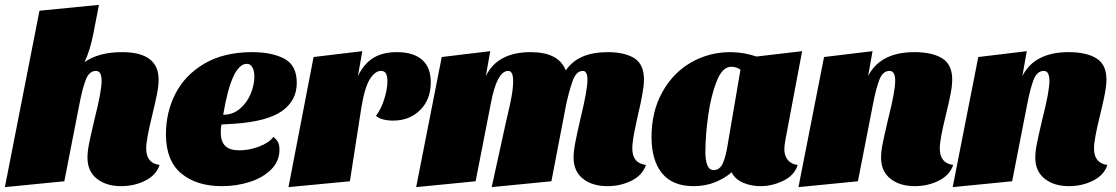

<svg xmlns="http://www.w3.org/2000/svg" viewBox="-38 -744 4581 788"><path d="M309 -489Q367 -530 463 -530Q613 -530 613 -417Q613 -392 606.5 -359Q600 -326 587 -272Q562 -172 562 -135Q562 -74 617 -67Q603 -25 558 -2.5Q513 20 459 20Q398 20 359.5 -10.5Q321 -41 321 -97Q321 -122 327.5 -154.5Q334 -187 350 -255Q379 -369 379 -412Q379 -453 356 -453Q328 -453 314 -416.5Q300 -380 288 -317L226 0L-18 24L124 -700L368 -724L345 -605Q332 -538 309 -489Z M1180 -404Q1180 -331 1119 -288Q1058 -245 921 -236Q913 -235 871 -233Q868 -218 868 -200Q868 -163 886.5 -145Q905 -127 945 -127Q983 -127 1024 -142Q1065 -157 1084 -182Q1098 -171 1103.5 -159.5Q1109 -148 1109 -130Q1109 -82 1074.5 -48Q1040 -14 986 3Q932 20 873 20Q768 20 705.5 -32.5Q643 -85 643 -193Q643 -283 682 -359.5Q721 -436 801 -483Q881 -530 997 -530Q1078 -530 1129 -503Q1180 -476 1180 -404ZM878 -273Q918 -273 947 -298Q976 -323 991 -359.5Q1006 -396 1006 -429Q1006 -453 998 -467.5Q990 -482 975 -482Q913 -482 878 -273Z M1591 -530Q1658 -530 1694 -499Q1730 -468 1730 -406Q1730 -336 1686.5 -292.5Q1643 -249 1575 -249Q1553 -249 1534 -254Q1515 -259 1505 -269Q1525 -294 1538.5 -335.5Q1552 -377 1552 -411Q1552 -430 1546.5 -441.5Q1541 -453 1525 -453Q1502 -453 1480.5 -420Q1459 -387 1445 -302L1398 0L1146 24L1249 -510L1449 -534L1431 -432Q1456 -483 1494.5 -506.5Q1533 -530 1591 -530Z M2140 -530Q2255 -530 2284 -455Q2312 -495 2355 -512.5Q2398 -530 2455 -530Q2526 -530 2565.5 -505Q2605 -480 2605 -417Q2605 -375 2580 -271Q2578 -261 2571 -229Q2564 -197 2560.5 -173.5Q2557 -150 2557 -135Q2557 -74 2613 -67Q2599 -25 2554 -2.5Q2509 20 2455 20Q2393 20 2354.5 -10.5Q2316 -41 2316 -97Q2316 -122 2323 -158.5Q2330 -195 2344 -256Q2373 -374 2373 -416Q2373 -453 2354 -453Q2327 -453 2312.5 -412.5Q2298 -372 2286 -317L2225 0L1980 24L2039 -245L2044 -266Q2056 -317 2062 -350.5Q2068 -384 2068 -411Q2068 -453 2048 -453Q2001 -453 1976 -317L1914 0L1670 24L1775 -510L1974 -534L1956 -432Q2004 -530 2140 -530Z M3181 -131Q3181 -106 3195 -88Q3209 -70 3236 -67Q3223 -25 3177.5 -2.5Q3132 20 3083 20Q3044 20 3011 5.5Q2978 -9 2965 -37Q2936 -12 2896.5 4Q2857 20 2809 20Q2722 20 2679 -33Q2636 -86 2636 -182Q2636 -286 2680 -365.5Q2724 -445 2798 -487.5Q2872 -530 2960 -530Q3013 -530 3067 -512L3254 -534L3186 -173Q3181 -146 3181 -131ZM2963 -470Q2927 -470 2903.5 -411Q2880 -352 2868.5 -269.5Q2857 -187 2857 -119Q2857 -86 2865 -66Q2873 -46 2891 -46Q2917 -46 2929.5 -76Q2942 -106 2949 -153L3001 -458Q2984 -470 2963 -470Z M3715 -530Q3788 -530 3829 -504.5Q3870 -479 3870 -418Q3870 -393 3863.5 -359Q3857 -325 3844 -272Q3819 -172 3819 -135Q3819 -74 3874 -67Q3860 -25 3815 -2.5Q3770 20 3716 20Q3655 20 3616.5 -10.5Q3578 -41 3578 -97Q3578 -122 3584.5 -154.5Q3591 -187 3607 -255Q3636 -369 3636 -412Q3636 -453 3613 -453Q3585 -453 3571 -416.5Q3557 -380 3545 -317L3483 0L3239 24L3344 -510L3543 -534L3525 -432Q3575 -530 3715 -530Z M4348 -530Q4421 -530 4462 -504.5Q4503 -479 4503 -418Q4503 -393 4496.5 -359Q4490 -325 4477 -272Q4452 -172 4452 -135Q4452 -74 4507 -67Q4493 -25 4448 -2.5Q4403 20 4349 20Q4288 20 4249.5 -10.5Q4211 -41 4211 -97Q4211 -122 4217.5 -154.5Q4224 -187 4240 -255Q4269 -369 4269 -412Q4269 -453 4246 -453Q4218 -453 4204 -416.5Q4190 -380 4178 -317L4116 0L3872 24L3977 -510L4176 -534L4158 -432Q4208 -530 4348 -530Z"/></svg>

Font: Sansita Black Italic
Style: Regular
Weight: 900
Italic angle: -11°
Designer: Pablo Cosgaya
Foundry: Omnibus-Type
Version: Version 1.006